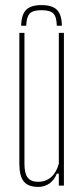

<svg xmlns="http://www.w3.org/2000/svg" viewBox="-20 -729 331 754"><path d="M130 5Q91 5 73.5 -16.2Q56 -37.5 56 -86V-600H76V-86Q76 -48 88.8 -31.5Q101.5 -15 130 -15Q159.5 -15 180.5 -33.2Q201.5 -51.5 211 -86V-600H231V0H211V-47H203Q193.5 -22.5 174.5 -8.8Q155.5 5 130 5ZM143 -709Q185 -709 203.8 -690.2Q222.5 -671.5 223 -628H203Q202.5 -662.5 189.8 -675.8Q177 -689 143 -689Q109.5 -689 96.8 -675.8Q84 -662.5 83 -628H63Q64 -671.5 82.5 -690.2Q101 -709 143 -709Z"/></svg>

Font: Big Shoulders Thin
Style: Regular
Weight: 100
Designer: Patric King
Foundry: XO Type Co
Version: Version 2.002